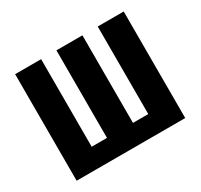

<svg xmlns="http://www.w3.org/2000/svg" viewBox="-125 -740 944 902"><g transform="rotate(-30 346.5 -289.0)"><path d="M51 0V-578H192V-103H275V-578H416V-103H499V-578H640V0Z"/></g></svg>

Font: Oswald SemiBold
Style: Regular
Weight: 600
Designer: Vernon Adams
Foundry: Vernon Adams
Version: Version 4.100; ttfautohint (v1.8.1.43-b0c9)